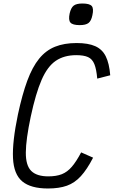

<svg xmlns="http://www.w3.org/2000/svg" viewBox="-20 -1059 648 1093"><path d="M253 14Q155.5 14 107 -26.2Q58.5 -66.5 54 -158.8Q49.5 -251 82 -407Q106.5 -521.5 135.5 -599.8Q164.5 -678 202.8 -725Q241 -772 293.2 -793Q345.5 -814 416 -814Q482 -814 522 -796.2Q562 -778.5 582 -738.5Q602 -698.5 607.5 -630.5L533.5 -611.5Q529 -665 517.2 -694Q505.5 -723 481.2 -734Q457 -745 414 -745Q345 -745 297.5 -712.8Q250 -680.5 216.8 -604.2Q183.5 -528 155 -395Q127.5 -265 127 -191Q126.5 -117 157.8 -86Q189 -55 255 -55Q301 -55 332.2 -67.5Q363.5 -80 389 -109.8Q414.5 -139.5 442 -191.5L510 -161.5Q475.5 -94.5 440.2 -56Q405 -17.5 360.8 -1.8Q316.5 14 253 14ZM434 -916Q393.5 -916 381 -930.5Q368.5 -945 376.5 -982.5Q384 -1015 399.5 -1027Q415 -1039 449 -1039Q490 -1039 502.2 -1024.8Q514.5 -1010.5 506 -972.5Q499.5 -940 483.8 -928Q468 -916 434 -916Z"/></svg>

Font: Victor Mono Thin
Style: Italic
Weight: 100
Italic angle: -12°
Monospace: yes
Designer: Rune Bjørnerås
Version: Version 1.561;gftools[0.9.30]